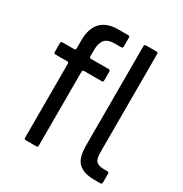

<svg xmlns="http://www.w3.org/2000/svg" viewBox="-176 -897 982 1030"><g transform="rotate(30 315.0 -381.5)"><path d="M128 0Q118 0 118 -10V-468Q118 -478 108 -478H36Q26 -478 26 -488V-543Q26 -553 36 -553H108Q118 -553 118 -563V-613Q118 -687 154 -725Q190 -763 261 -763H322Q332 -763 332 -753V-698Q332 -688 322 -688H280Q240 -688 221.5 -667Q203 -646 203 -602V-563Q203 -553 213 -553H322Q332 -553 332 -543V-488Q332 -478 322 -478H213Q203 -478 203 -468V-10Q203 0 193 0ZM553 0Q486 0 454 -30Q422 -60 422 -139V-753Q422 -763 432 -763H497Q507 -763 507 -753V-152Q507 -123 511 -107.5Q515 -92 529 -83.5Q543 -75 573 -75H590Q600 -75 600 -65V-10Q600 0 590 0Z"/></g></svg>

Font: Open Sauce Two
Style: Regular
Weight: 400
Designer: Alfredo Marco Pradil
Foundry: Creative Sauce Fz LLC
Version: Version 1.477